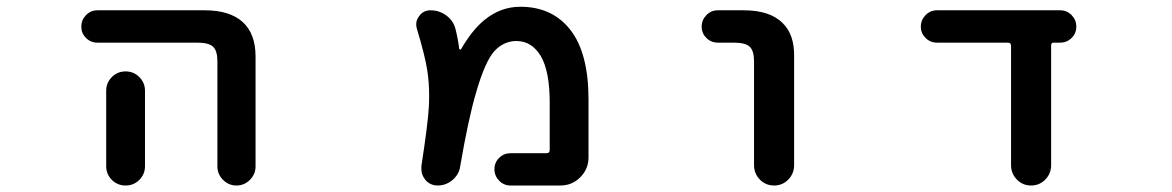

<svg xmlns="http://www.w3.org/2000/svg" viewBox="-20 -579 3540 580"><path d="M636.7 -76.2V-393.6Q636.7 -425.8 623.5 -438Q610.4 -450.2 575.2 -450.2H274.4Q253.9 -450.2 239.7 -464.4Q225.6 -478.5 225.6 -498.5Q225.6 -518.6 239.7 -533.2Q253.9 -547.9 274.4 -547.9H598.6Q673.8 -547.9 712.9 -512.7Q752 -477.5 752 -408.2V-76.2Q752 -52.7 734.9 -35.6Q717.8 -18.6 694.3 -18.6Q670.9 -18.6 653.8 -35.6Q636.7 -52.7 636.7 -76.2ZM300.8 -77.1V-304.7Q300.8 -329.1 317.9 -346.2Q335 -363.3 359.4 -363.3Q383.8 -363.3 400.9 -346.2Q418 -329.1 418 -304.7V-77.1Q418 -52.7 400.9 -35.6Q383.8 -18.6 359.4 -18.6Q335 -18.6 317.9 -35.6Q300.8 -52.7 300.8 -77.1Z M1522.5 -18.6Q1502 -18.6 1487.8 -33.2Q1473.6 -47.9 1473.6 -67.9Q1473.6 -87.9 1487.8 -102.1Q1502 -116.2 1522.5 -116.2H1630.9Q1640.6 -116.2 1640.6 -126V-268.6Q1640.6 -364.3 1613.3 -410.2Q1585.9 -455.1 1540 -455.1Q1502 -455.1 1473.6 -424.8Q1445.3 -393.6 1418 -298.8Q1394.5 -218.8 1370.1 -76.2Q1368.2 -60.5 1358.4 -47.4Q1348.6 -34.2 1334 -26.4Q1319.3 -18.6 1302.7 -18.6Q1279.3 -18.6 1264.6 -36.1Q1252.9 -50.8 1252.9 -68.4Q1252.9 -72.3 1252.9 -77.1Q1272.5 -204.1 1275.4 -254.9Q1276.4 -272.5 1276.4 -290Q1276.4 -331.1 1270.5 -367.2Q1264.6 -408.2 1239.3 -492.2Q1237.3 -499 1237.3 -505.9Q1237.3 -518.6 1246.1 -530.3Q1258.8 -547.9 1280.3 -547.9Q1306.6 -547.9 1327.6 -532.7Q1348.6 -517.6 1355.5 -493.2Q1363.3 -462.9 1367.2 -431.6Q1368.2 -429.7 1370.1 -429.2Q1372.1 -428.7 1373 -430.7Q1406.2 -488.3 1443.4 -518.6Q1492.2 -558.6 1551.8 -558.6Q1649.4 -558.6 1704.1 -487.3Q1757.8 -417 1757.8 -278.3V-103.5Q1757.8 -68.4 1732.9 -43.5Q1708 -18.6 1672.9 -18.6Z M2257.8 -80.1V-393.6Q2257.8 -425.8 2244.6 -438Q2231.4 -450.2 2196.3 -450.2H2148.4Q2127.9 -450.2 2113.8 -464.4Q2099.6 -478.5 2099.6 -498.5Q2099.6 -518.6 2113.8 -533.2Q2127.9 -547.9 2148.4 -547.9H2226.6Q2306.6 -547.9 2344.7 -508.8Q2379.9 -474.6 2378.9 -408.2V-80.1Q2378.9 -54.7 2361.3 -36.6Q2343.8 -18.6 2318.4 -18.6Q2293 -18.6 2275.4 -36.6Q2257.8 -54.7 2257.8 -80.1Z M3034.2 -80.1V-440.4Q3034.2 -450.2 3024.4 -450.2H2810.5Q2790 -450.2 2775.9 -464.4Q2761.7 -478.5 2761.7 -498.5Q2761.7 -518.6 2775.9 -533.2Q2790 -547.9 2810.5 -547.9H3182.6Q3203.1 -547.9 3217.3 -533.2Q3231.4 -518.6 3231.4 -498.5Q3231.4 -478.5 3217.3 -464.4Q3203.1 -450.2 3182.6 -450.2H3163.1Q3155.3 -450.2 3155.3 -442.4V-80.1Q3155.3 -54.7 3137.7 -36.6Q3120.1 -18.6 3094.7 -18.6Q3069.3 -18.6 3051.8 -36.6Q3034.2 -54.7 3034.2 -80.1Z"/></svg>

Font: Rounded-X Mgen+ 1mn medium
Style: Regular
Weight: 500
Designer: [Source Han Sans]
Ryoko NISHIZUKA  (kana & ideographs); Paul D. Hunt (Latin, Greek & Cyrillic); Wenlong ZHANG  (bopomofo
Version: Version 1.059.20150602